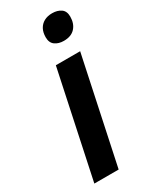

<svg xmlns="http://www.w3.org/2000/svg" viewBox="-195 -803 689 855"><g transform="rotate(-30 149.5 -375.5)"><path d="M20 0 135 -542H260L145 0ZM221 -618Q194 -618 176 -631Q158 -644 158 -672Q158 -697 167.5 -714.5Q177 -732 194.5 -741.5Q212 -751 236 -751Q263 -751 281 -738.5Q299 -726 299 -698Q299 -662 279 -640Q259 -618 221 -618Z"/></g></svg>

Font: Noto Sans Display SemiBold
Style: Italic
Weight: 600
Italic angle: -12°
Designer: Monotype Design Team
Foundry: Monotype Imaging Inc.
Version: Version 2.003